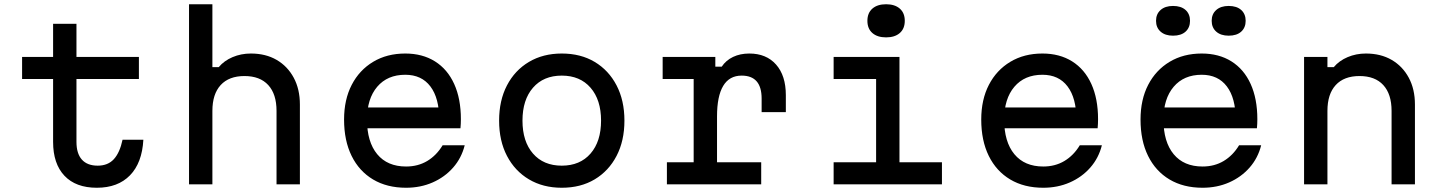

<svg xmlns="http://www.w3.org/2000/svg" viewBox="-20 -868 6790 904"><path d="M340 -756V-600H634V-496H340V-200Q340 -145 365.5 -116.5Q391 -88 440 -88Q488 -88 516 -118.5Q544 -149 557 -210H655Q649 -101 592 -42.5Q535 16 436 16Q337 16 283.5 -40.5Q230 -97 230 -200V-496H84V-600H230V-756Z M870 0V-848H980V-552H1010Q1035 -582 1075 -599Q1115 -616 1161 -616Q1231 -616 1282.5 -586Q1334 -556 1363 -502Q1392 -448 1392 -376V0H1282V-346Q1282 -425 1243 -467.5Q1204 -510 1131 -510Q1058 -510 1019 -467.5Q980 -425 980 -346V0Z M1685 -362H2085L2048 -305Q2048 -406 2006.5 -461Q1965 -516 1888 -516Q1804 -516 1756 -459.5Q1708 -403 1708 -305Q1708 -200 1756 -142Q1804 -84 1892 -84Q1948 -84 1991.5 -110Q2035 -136 2064 -184H2168Q2153 -124 2113.5 -79Q2074 -34 2017 -9Q1960 16 1892 16Q1802 16 1736.5 -23Q1671 -62 1635.5 -134Q1600 -206 1600 -305Q1600 -399 1636 -468.5Q1672 -538 1737 -577Q1802 -616 1888 -616Q1969 -616 2028 -579Q2087 -542 2118.5 -472.5Q2150 -403 2150 -307Q2150 -296 2149.5 -285.5Q2149 -275 2148 -264H1685Z M2625 16Q2537 16 2470.5 -23.5Q2404 -63 2367 -134Q2330 -205 2330 -300Q2330 -395 2367 -466Q2404 -537 2470.5 -576.5Q2537 -616 2625 -616Q2714 -616 2780 -576.5Q2846 -537 2883 -466Q2920 -395 2920 -300Q2920 -205 2883 -134Q2846 -63 2780 -23.5Q2714 16 2625 16ZM2625 -88Q2711 -88 2760.5 -145Q2810 -202 2810 -300Q2810 -398 2760.5 -455Q2711 -512 2625 -512Q2539 -512 2489.5 -455Q2440 -398 2440 -300Q2440 -202 2489.5 -145Q2539 -88 2625 -88Z M3100 -600H3348V-554H3378Q3398 -584 3431.5 -600Q3465 -616 3508 -616Q3588 -616 3634 -564Q3680 -512 3680 -420V-340H3566V-404Q3566 -512 3472 -512Q3414 -512 3385 -463.5Q3356 -415 3356 -320V-104H3564V0H3120V-104H3246V-496H3100Z M3905 -600H4215V-104H4415V0H3905V-104H4105V-496H3905ZM4152 -692Q4111 -692 4087.5 -712.5Q4064 -733 4064 -770Q4064 -807 4087.5 -827.5Q4111 -848 4152 -848Q4193 -848 4216.5 -827.5Q4240 -807 4240 -770Q4240 -733 4216.5 -712.5Q4193 -692 4152 -692Z M4685 -362H5085L5048 -305Q5048 -406 5006.5 -461Q4965 -516 4888 -516Q4804 -516 4756 -459.5Q4708 -403 4708 -305Q4708 -200 4756 -142Q4804 -84 4892 -84Q4948 -84 4991.5 -110Q5035 -136 5064 -184H5168Q5153 -124 5113.5 -79Q5074 -34 5017 -9Q4960 16 4892 16Q4802 16 4736.5 -23Q4671 -62 4635.5 -134Q4600 -206 4600 -305Q4600 -399 4636 -468.5Q4672 -538 4737 -577Q4802 -616 4888 -616Q4969 -616 5028 -579Q5087 -542 5118.5 -472.5Q5150 -403 5150 -307Q5150 -296 5149.5 -285.5Q5149 -275 5148 -264H4685Z M5435 -362H5835L5798 -305Q5798 -406 5756.5 -461Q5715 -516 5638 -516Q5554 -516 5506 -459.5Q5458 -403 5458 -305Q5458 -200 5506 -142Q5554 -84 5642 -84Q5698 -84 5741.5 -110Q5785 -136 5814 -184H5918Q5903 -124 5863.5 -79Q5824 -34 5767 -9Q5710 16 5642 16Q5552 16 5486.5 -23Q5421 -62 5385.5 -134Q5350 -206 5350 -305Q5350 -399 5386 -468.5Q5422 -538 5487 -577Q5552 -616 5638 -616Q5719 -616 5778 -579Q5837 -542 5868.5 -472.5Q5900 -403 5900 -307Q5900 -296 5899.5 -285.5Q5899 -275 5898 -264H5435ZM5503 -700Q5466 -700 5444.5 -719Q5423 -738 5423 -770Q5423 -802 5444.5 -821Q5466 -840 5503 -840Q5541 -840 5562 -821Q5583 -802 5583 -770Q5583 -738 5562 -719Q5541 -700 5503 -700ZM5765 -700Q5728 -700 5706.5 -719Q5685 -738 5685 -770Q5685 -802 5706.5 -821Q5728 -840 5765 -840Q5803 -840 5824 -821Q5845 -802 5845 -770Q5845 -738 5824 -719Q5803 -700 5765 -700Z M6120 0V-600H6230V-552H6260Q6285 -582 6325 -599Q6365 -616 6411 -616Q6481 -616 6532.5 -586Q6584 -556 6613 -502Q6642 -448 6642 -376V0H6532V-346Q6532 -425 6493 -467.5Q6454 -510 6381 -510Q6308 -510 6269 -467.5Q6230 -425 6230 -346V0Z"/></svg>

Font: Martian Mono SemiExpanded
Style: Regular
Weight: 400
Width: 6
Monospace: yes
Designer: Roman Shamin
Foundry: Evil Martians
Version: Version 1.000